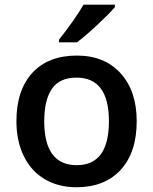

<svg xmlns="http://www.w3.org/2000/svg" viewBox="-20 -786 651 816"><path d="M561 -271Q561 -138.7 493.2 -64.5Q425.3 9.8 304.2 9.8Q228.5 9.8 170.4 -24.4Q112.3 -58.6 81.1 -122.6Q49.8 -186.5 49.8 -271Q49.8 -402.3 117.2 -476.1Q184.6 -549.8 307.1 -549.8Q424.3 -549.8 492.7 -474.4Q561 -398.9 561 -271ZM168 -271Q168 -84 306.2 -84Q442.9 -84 442.9 -271Q442.9 -456.1 305.2 -456.1Q232.9 -456.1 200.4 -408.2Q168 -360.4 168 -271ZM231 -606V-618.2Q258.8 -652.3 288.3 -694.3Q317.9 -736.3 335 -766.1H468.3V-755.9Q442.9 -726.1 392.3 -679Q341.8 -631.8 307.1 -606Z"/></svg>

Font: JBL Sans
Style: Semibold
Weight: 600
Version: Version 1.10